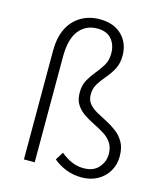

<svg xmlns="http://www.w3.org/2000/svg" viewBox="-120 -895 849 998"><g transform="rotate(15 304.5 -396.5)"><path d="M412 13Q368 13 329.5 -2Q291 -17 260 -43L287 -86Q318 -61 347.5 -48.5Q377 -36 410 -36Q464 -36 491.5 -68Q519 -100 519 -140Q519 -177 502.5 -201Q486 -225 460 -241Q434 -257 404.5 -271.5Q375 -286 349 -303.5Q323 -321 306.5 -346.5Q290 -372 290 -411Q290 -451 306 -479.5Q322 -508 343 -533Q364 -558 380 -585Q396 -612 396 -649Q396 -696 370 -726Q344 -756 294 -756Q232 -756 195 -710Q158 -664 158 -568V0H100V-585Q100 -654 123.5 -703Q147 -752 191.5 -779Q236 -806 295 -806Q346 -806 382 -786Q418 -766 437 -731.5Q456 -697 456 -654Q456 -611 439.5 -580.5Q423 -550 401.5 -525Q380 -500 364 -474.5Q348 -449 348 -417Q348 -386 364.5 -366.5Q381 -347 407 -332.5Q433 -318 462.5 -303Q492 -288 517.5 -268.5Q543 -249 560 -219.5Q577 -190 577 -143Q577 -99 556 -63.5Q535 -28 498 -7.5Q461 13 412 13Z"/></g></svg>

Font: Noto Sans SC Thin Light
Style: Regular
Weight: 300
Version: Version 2.004-H2;hotconv 1.0.118;makeotfexe 2.5.65603